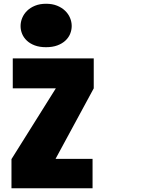

<svg xmlns="http://www.w3.org/2000/svg" viewBox="-20 -1001 777 1021"><path d="M478.5 -690.4V-531.2L275.4 -156.2H472.2V0H41V-154.8L276.9 -531.2H47.9V-690.4ZM224.6 -750Q190.4 -750 165 -759.5Q139.6 -769 122.8 -784.9Q106 -800.8 97.7 -820.8Q89.4 -840.8 89.4 -862.3Q89.4 -884.3 98.1 -905.5Q106.9 -926.8 124 -943.6Q141.1 -960.4 166.5 -970.7Q191.9 -981 225.1 -981Q258.3 -981 283.7 -970.7Q309.1 -960.4 326.4 -943.6Q343.8 -926.8 352.5 -905.8Q361.3 -884.8 361.3 -862.8Q361.3 -841.3 353 -821Q344.7 -800.8 327.6 -784.9Q310.5 -769 284.9 -759.5Q259.3 -750 224.6 -750Z"/></svg>

Font: Candal
Style: Regular
Weight: 400
Designer: vernon adams
Foundry: vernon adams
Version: Version 1.000